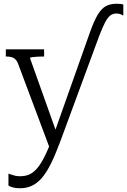

<svg xmlns="http://www.w3.org/2000/svg" viewBox="-20 -772 677 1023"><path d="M290 -41 279 -9 244 15 75 -436Q69 -450 60.5 -457.5Q52 -465 40 -468Q28 -471 11 -471V-509H215V-471H214Q197 -471 179.5 -470Q162 -469 151 -467.5Q140 -466 140 -462ZM459 -599Q481 -661 501 -694Q521 -727 544.5 -739.5Q568 -752 602 -752Q613 -752 622.5 -751Q632 -750 637 -748V-689Q629 -694 620 -697Q611 -700 600 -700Q581 -700 567 -689Q553 -678 539.5 -652Q526 -626 508 -579L300 -15Q275 52 251.5 99.5Q228 147 203 176Q178 205 149.5 218Q121 231 87 231Q65 231 50 227Q35 223 25 217V153Q29 154 38 157.5Q47 161 59.5 164Q72 167 87 167Q113 167 134 158.5Q155 150 175 128Q195 106 216 65Q237 24 261 -41L267 -57Z"/></svg>

Font: Roboto Serif 28pt Condensed Light
Style: Regular
Weight: 300
Width: 3
Designer: Greg Gazdowicz
Foundry: Commercial Type
Version: Version 1.008